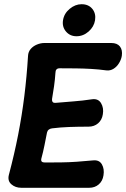

<svg xmlns="http://www.w3.org/2000/svg" viewBox="-20 -881 599 911"><path d="M558 -616Q555 -598 544.5 -581Q534 -564 518.5 -554.5Q503 -545 485 -547Q448 -552 412.5 -554Q377 -556 340 -556.5Q303 -557 263 -557Q253 -557 248 -551.5Q243 -546 243 -535Q241 -504 236.5 -472Q232 -440 227 -412Q226 -401 230.5 -396.5Q235 -392 244 -393Q288 -397 329 -400Q370 -403 417 -410Q446 -414 459.5 -391.5Q473 -369 468 -339Q464 -312 445.5 -296Q427 -280 400 -280Q352 -280 309.5 -278.5Q267 -277 227 -272Q218 -271 211.5 -266Q205 -261 203 -252Q197 -222 191 -191.5Q185 -161 176 -128Q174 -118 178.5 -114Q183 -110 193 -110Q235 -110 271 -110.5Q307 -111 343.5 -113.5Q380 -116 422 -120Q451 -123 463.5 -101Q476 -79 471 -49Q467 -22 448.5 -6Q430 10 403 10H81Q53 10 34 -6.5Q15 -23 22 -51Q48 -149 66 -241Q84 -333 95.5 -425.5Q107 -518 113 -616Q114 -635 125.5 -648.5Q137 -662 155 -669.5Q173 -677 191 -677H508Q536 -677 549 -660.5Q562 -644 558 -616ZM279 -785Q284 -817 310.5 -839Q337 -861 367 -861Q400 -861 418 -839Q436 -817 431 -785Q426 -754 400.5 -731.5Q375 -709 343 -709Q312 -709 293 -731.5Q274 -754 279 -785Z"/></svg>

Font: Winky Sans SemiBold
Style: Italic
Weight: 600
Italic angle: -8.97852°
Designer: Simon Atzbach
Foundry: typofactur
Version: Version 1.205